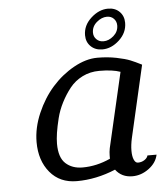

<svg xmlns="http://www.w3.org/2000/svg" viewBox="-49 -675 622 729"><g transform="rotate(-5 262.5 -311.0)"><path d="M75.2 0ZM75.2 -150.9Q75.2 -205.1 99.1 -260.5Q123 -315.9 159.7 -357.2Q196.3 -398.4 242.9 -424.3Q289.6 -450.2 333 -450.2Q371.6 -450.2 405.3 -443.4Q439 -436.5 457 -429.2Q475.1 -421.9 500 -409.2L437 -134.8Q431.2 -108.9 431.2 -86.9Q431.2 -65.9 436.8 -53Q442.4 -40 452.1 -40Q465.8 -40 476.8 -47.1Q487.8 -54.2 490.2 -64H524.9Q518.6 -33.2 489.5 -11.7Q460.4 9.8 426.8 9.8Q385.7 9.8 362.8 -21Q289.1 9.8 214.8 9.8Q150.4 9.8 112.8 -35.4Q75.2 -80.6 75.2 -150.9ZM416 -389.2Q386.2 -399.9 335.9 -399.9Q300.8 -399.9 271.5 -385.3Q242.2 -370.6 222.9 -346.2Q203.6 -321.8 189 -293.2Q174.3 -264.6 166.7 -234.1Q159.2 -203.6 155.5 -179.9Q151.9 -156.2 151.9 -138.2Q151.9 -85.4 176.8 -62.7Q201.7 -40 241.2 -40Q294.9 -40 347.2 -64V-76.2Q347.2 -89.4 350.1 -104ZM382.8 -602.1Q362.3 -602.1 343.5 -585.9Q324.7 -569.8 324.7 -546.4Q324.7 -531.2 335.2 -520.8Q345.7 -510.3 361.8 -510.3Q382.3 -510.3 400.6 -526.4Q418.9 -542.5 418.9 -565.9Q418.9 -581.1 408.9 -591.6Q398.9 -602.1 382.8 -602.1ZM293.9 -539.1Q293.9 -576.7 324.5 -604.5Q355 -632.3 389.6 -632.3Q416.5 -632.3 433.1 -615.7Q449.7 -599.1 449.7 -573.2Q449.7 -535.6 419.7 -507.8Q389.6 -480 355 -480Q328.1 -480 311 -496.6Q293.9 -513.2 293.9 -539.1Z"/></g></svg>

Font: Pfennig
Style: Italic
Weight: 500
Italic angle: -13°
Version: Version 20120410 ; ttfautohint (v0.8)